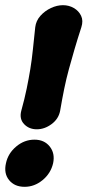

<svg xmlns="http://www.w3.org/2000/svg" viewBox="-32 -702 337 741"><path d="M110 -203Q80 -203 61 -223Q42 -243 50 -274Q63 -321 71 -360Q79 -399 85 -435.5Q91 -472 95 -511.5Q99 -551 104 -597Q107 -622 124 -641Q141 -660 164.5 -671Q188 -682 211 -682Q234 -682 253 -671Q272 -660 281 -641Q290 -622 282 -597Q267 -551 255.5 -511.5Q244 -472 234 -435.5Q224 -399 216 -360Q208 -321 200 -274Q194 -243 167 -223Q140 -203 110 -203ZM63 19Q24 19 3 -7Q-18 -33 -9 -72Q-1 -110 30.5 -136.5Q62 -163 101 -163Q139 -163 160 -136.5Q181 -110 173 -72Q164 -33 132.5 -7Q101 19 63 19Z"/></svg>

Font: Winky Sans
Style: Bold Italic
Weight: 700
Italic angle: -8.97852°
Designer: Simon Atzbach
Foundry: typofactur
Version: Version 1.205